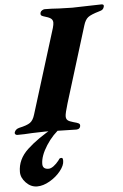

<svg xmlns="http://www.w3.org/2000/svg" viewBox="-109 -698 658 1028"><g transform="rotate(-5 220.5 -184.0)"><path d="M-46 -12Q-40 -29 -20 -34Q22 -43 39 -55Q56 -67 65 -97L206 -551Q211 -569 211 -579Q211 -594 200 -602Q189 -610 160 -618Q142 -623 148 -640Q150 -646 157.5 -650.5Q165 -655 171 -655Q207 -655 248 -652Q300 -650 319 -650L395 -652Q453 -654 476 -654Q492 -654 487 -639Q484 -630 478.5 -625.5Q473 -621 461 -618Q416 -605 400 -592.5Q384 -580 375 -550L249 -142Q233 -89 233 -74Q233 -59 241.5 -52Q250 -45 272 -39Q292 -34 299 -30Q306 -26 306 -19Q306 -9 300 -3.5Q294 2 284 2L199 0L119 -2Q100 -2 46 0Q4 3 -33 3Q-40 3 -44 -1.5Q-48 -6 -46 -12ZM-37 202Q-37 134 19 82Q75 30 162 -18H206Q157 16 121.5 71.5Q86 127 86 170Q86 198 118 198Q130 198 145 187Q160 176 174 158Q175 157 178.5 151.5Q182 146 190 146Q196 146 197.5 150.5Q199 155 199 163Q199 187 175.5 216.5Q152 246 116.5 266.5Q81 287 49 287Q15 287 -11 260Q-37 233 -37 202Z"/></g></svg>

Font: EB Garamond ExtraBold
Style: Italic
Weight: 800
Italic angle: -17.2°
Designer: Georg Duffner and Octavio Pardo
Foundry: Georg Duffner
Version: Version 1.000